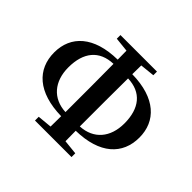

<svg xmlns="http://www.w3.org/2000/svg" viewBox="-168 -972 1193 1193"><g transform="rotate(45 428.0 -375.5)"><path d="M268 0H589V-33L493 -43L492 -134C699 -138 802 -236 802 -384C802 -527 700 -628 492 -631L493 -709L589 -719V-751H268V-719L363 -709L364 -631C157 -628 53 -529 53 -384C53 -236 157 -138 364 -134L363 -42L268 -33ZM365 -171C250 -176 181 -257 181 -380C181 -513 244 -590 364 -594L365 -397V-348ZM492 -594C611 -590 674 -513 674 -380C674 -257 606 -177 491 -171V-348V-397Z"/></g></svg>

Font: Noto Serif CJK HK
Style: Bold
Weight: 700
Designer: Ryoko NISHIZUKA 西塚涼子 (kana & ideographs); Frank Grießhammer (Latin, Greek & Cyrillic); Wenlong ZHANG 张文龙 (bopomofo); San
Foundry: Adobe
Version: Version 2.001;hotconv 1.1.0;makeotfexe 2.6.0